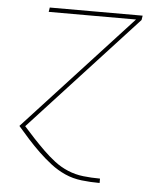

<svg xmlns="http://www.w3.org/2000/svg" viewBox="-53 -566 705 828"><g transform="rotate(5 300.0 -152.5)"><path d="M408 215Q369 215 330.5 210.5Q292 206 258.5 191Q225 176 196 153.5Q167 131 141 106Q115 81 90.5 54Q66 27 43 0L504 -501H126L129 -520H531L528 -501L68 -1Q90 24 113 48.5Q136 73 160 96.5Q184 120 210.5 140.5Q237 161 269 174.5Q301 188 336.5 192Q372 196 408 196H409V215Z"/></g></svg>

Font: Iosevka Aile Thin Oblique
Style: Regular
Weight: 100
Italic angle: -9°
Designer: Belleve Invis
Foundry: Belleve Invis
Version: Version 31.1.0; ttfautohint (v1.8.4)